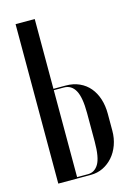

<svg xmlns="http://www.w3.org/2000/svg" viewBox="-109 -756 562 813"><g transform="rotate(-15 172.0 -349.5)"><path d="M181 -393Q214 -393 240.5 -381Q267 -369 285 -347.5Q303 -326 312.5 -296.5Q322 -267 322 -232V-157Q322 -124 311.5 -95Q301 -66 282.5 -45Q264 -24 239.5 -12Q215 0 186 0H43V-699H127V-393ZM238 -257Q238 -326 221 -356.5Q204 -387 171 -387H127V-6H175Q204 -6 221 -34Q238 -62 238 -132Z"/></g></svg>

Font: Moniqa SemBd Narrow Display
Style: Regular
Weight: 600
Width: 4
Designer: Rajesh Rajput
Foundry: Rajesh Rajput
Version: Version 1.000